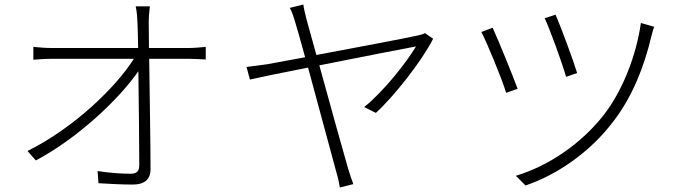

<svg xmlns="http://www.w3.org/2000/svg" viewBox="-20 -800 3040 852"><path d="M641 -587C641 -639 640 -679 640 -699C640 -724 642 -747 645 -772H582C588 -747 589 -720 590 -699C591 -679 592 -639 593 -587H210C181 -587 158 -589 128 -592V-535C158 -537 178 -539 210 -539H574C496 -415 310 -233 102 -130L139 -88C331 -190 513 -366 594 -484C596 -336 598 -155 598 -68C598 -42 589 -29 559 -29C519 -29 462 -33 413 -41L417 13C462 16 524 19 569 19C620 19 648 -3 648 -49C648 -169 644 -386 642 -539H819C842 -539 874 -537 893 -536V-592C875 -590 841 -587 818 -587Z M1866 -653C1857 -648 1842 -644 1831 -642C1798 -634 1566 -590 1384 -556L1341 -711C1334 -741 1328 -762 1326 -780L1266 -765C1275 -749 1282 -729 1291 -698C1296 -682 1313 -623 1334 -546L1166 -515C1132 -510 1106 -507 1074 -503L1089 -447C1118 -454 1224 -476 1347 -500C1395 -323 1459 -86 1472 -38C1479 -16 1485 12 1488 32L1548 17C1540 -4 1531 -31 1525 -51C1510 -101 1448 -325 1397 -510C1587 -548 1798 -589 1826 -594C1786 -526 1681 -392 1596 -325L1648 -299C1730 -374 1854 -532 1902 -628Z M2445 -735 2397 -719C2420 -672 2477 -513 2492 -459L2541 -476C2526 -527 2466 -689 2445 -735ZM2824 -698C2803 -551 2742 -397 2660 -291C2561 -164 2416 -64 2269 -20L2312 23C2453 -24 2602 -128 2703 -263C2786 -371 2838 -503 2870 -637C2873 -649 2878 -669 2883 -681L2824 -698ZM2166 -677 2116 -658C2137 -620 2208 -449 2226 -388L2277 -406C2253 -471 2190 -625 2166 -677Z"/></svg>

Font: Genne Gothic Light
Style: Regular
Weight: 300
Designer: Ryoko NISHIZUKA (kana & ideographs); Paul D. Hunt (Latin, Greek & Cyrillic); Wenlong ZHANG (bopomofo); Sandoll Communica
Foundry: Adobe Systems Incorporated
Version: Version 1.004;PS 1.004;hotconv 16.6.51;makeotf.lib2.5.65220